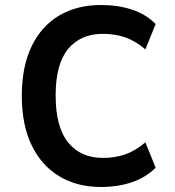

<svg xmlns="http://www.w3.org/2000/svg" viewBox="-20 -735 700 766"><path d="M383 11Q287 11 216 -32Q145 -75 106 -156Q67 -237 67 -353Q67 -469 106 -550Q145 -631 216 -673Q287 -715 383 -715Q451 -715 507 -696.5Q563 -678 601 -639L560 -538Q520 -572 479.5 -586Q439 -600 390 -600Q302 -600 252 -540Q202 -480 202 -354Q202 -228 252 -166.5Q302 -105 391 -105Q439 -105 479.5 -119Q520 -133 560 -167L601 -66Q562 -27 506.5 -8Q451 11 383 11Z"/></svg>

Font: Nunito Sans 7pt SemiCondensed
Style: Bold
Weight: 700
Width: 4
Designer: Vernon Adams
Foundry: Vernon Adams
Version: Version 3.101;gftools[0.9.27]